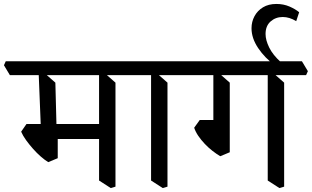

<svg xmlns="http://www.w3.org/2000/svg" viewBox="-50 -918 1577 971"><path d="M510 33 451 -5V-562L476 -551L534 -500V26ZM194 -98Q176 -109 156 -126.5Q136 -144 117 -165.5Q98 -187 82 -209Q66 -231 57 -252L84 -291H175L242 -256V-118ZM173 -215 142 -291H470L492 -215ZM237 -231 157 -262 145 -562 172 -551 230 -500ZM0 -538 -30 -588 -21 -608H624L654 -558L645 -538Z M773 33 714 -5V-562L739 -551L797 -500V26ZM624 -538 594 -588 603 -608H887L917 -558L908 -538Z M1363 33 1304 -5V-562L1329 -551L1387 -500V26ZM1064 -128Q1045 -139 1024.5 -155Q1004 -171 985.5 -190.5Q967 -210 953 -230.5Q939 -251 932 -272L960 -311H1051L1112 -276V-148ZM1112 -232 1029 -263V-562L1054 -551L1112 -500ZM887 -538 857 -588 866 -608H1477L1507 -558L1498 -538Z M1341 -587Q1289 -625 1255.5 -675Q1222 -725 1222 -775Q1222 -808 1237 -836Q1252 -864 1280 -881Q1308 -898 1348 -898Q1384 -898 1414 -885Q1444 -872 1463 -856L1448 -811Q1414 -832 1380 -832Q1344 -832 1318.5 -809.5Q1293 -787 1293 -746Q1293 -715 1311.5 -677.5Q1330 -640 1370 -604Z"/></svg>

Font: Eczar
Style: Regular
Weight: 400
Designer: Vaibhav Singh
Foundry: Rosetta Type Foundry
Version: Version 2.000